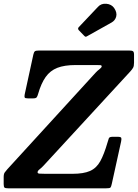

<svg xmlns="http://www.w3.org/2000/svg" viewBox="-67 -1025 750 1045"><path d="M-47 -23.5V-61Q-47 -78.5 -41.2 -86.5Q-35.5 -94.5 -27 -104L453 -629Q463 -640 474.8 -648.8Q486.5 -657.5 486.5 -664Q486.5 -670 478.2 -670.5Q470 -671 451 -671H344.5Q284 -671 245 -655.8Q206 -640.5 181.5 -606Q157 -571.5 140.5 -514Q137 -501 132.5 -495.2Q128 -489.5 113 -489.5H85.5Q70 -489.5 67.5 -494.2Q65 -499 67.5 -511.5L114.5 -728Q117.5 -741.5 122.8 -745.8Q128 -750 144.5 -750H636.5Q651.5 -750 657 -746Q662.5 -742 662.5 -727.5V-684Q662.5 -665 657.2 -656Q652 -647 642.5 -636.5L171 -124.5Q159.5 -112 148.5 -103.5Q137.5 -95 137.5 -87.5Q137.5 -81 146.8 -80Q156 -79 179.5 -79H327.5Q388 -79 423 -94.5Q458 -110 478.8 -147.5Q499.5 -185 518.5 -250.5Q522.5 -264.5 525.5 -272.5Q528.5 -280.5 547 -280.5H573Q591.5 -280.5 593.2 -274Q595 -267.5 592 -254L541.5 -24.5Q538 -8 534 -4Q530 0 509.5 0H-21Q-38 0 -42.5 -4Q-47 -8 -47 -23.5ZM554.5 -981Q571 -956.5 565.5 -935Q560 -913.5 539.5 -902L409 -829Q403 -825 399.5 -825Q396 -825 391 -830.5L362 -860.5Q354 -869.5 362 -877.5L466 -987.5Q483.5 -1007 511.8 -1004.5Q540 -1002 554.5 -981Z"/></svg>

Font: Besley* Narrow Semi
Style: Italic
Weight: 600
Width: 4
Italic angle: -13°
Designer: Owen Earl
Foundry: indestructible type*
Version: Version 3.000; ttfautohint (v1.8.3)